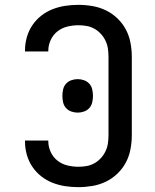

<svg xmlns="http://www.w3.org/2000/svg" viewBox="-20 -763 640 791"><path d="M303 8Q276 8 249 4Q222 0 196.5 -10Q171 -20 149.5 -37Q128 -54 113 -76.5Q98 -99 90.5 -125.5Q83 -152 83 -179V-184H179V-181Q179 -158 189 -136.5Q199 -115 217 -101Q235 -87 257.5 -81.5Q280 -76 303 -76Q320 -76 337 -79Q354 -82 369 -90.5Q384 -99 395.5 -111.5Q407 -124 414.5 -139.5Q422 -155 424.5 -172Q427 -189 427 -206V-529Q427 -546 424.5 -563Q422 -580 414.5 -595.5Q407 -611 395.5 -623.5Q384 -636 369 -644.5Q354 -653 337 -656Q320 -659 303 -659Q280 -659 257.5 -653.5Q235 -648 217 -634Q199 -620 189 -598.5Q179 -577 179 -554V-551H83V-556Q83 -583 90.5 -609.5Q98 -636 113 -658.5Q128 -681 149.5 -698Q171 -715 196.5 -725Q222 -735 249 -739Q276 -743 303 -743Q332 -743 361 -738Q390 -733 416 -720.5Q442 -708 463.5 -687.5Q485 -667 498.5 -641.5Q512 -616 517.5 -587Q523 -558 523 -529V-206Q523 -177 517.5 -148Q512 -119 498.5 -93.5Q485 -68 463.5 -47.5Q442 -27 416 -14.5Q390 -2 361 3Q332 8 303 8ZM300 -299Q287 -299 274 -303.5Q261 -308 252 -318Q243 -328 240 -341.5Q237 -355 237 -368Q237 -381 240 -394.5Q243 -408 252 -418Q261 -428 274 -432.5Q287 -437 300 -437Q313 -437 326 -432.5Q339 -428 348 -418Q357 -408 360 -394.5Q363 -381 363 -368Q363 -355 360 -341.5Q357 -328 348 -318Q339 -308 326 -303.5Q313 -299 300 -299Z"/></svg>

Font: Iosevka Fixed Curly Md Ex
Style: Regular
Weight: 500
Width: 7
Monospace: yes
Designer: Belleve Invis
Foundry: Belleve Invis
Version: Version 30.1.2